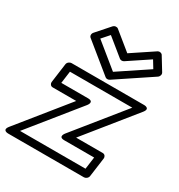

<svg xmlns="http://www.w3.org/2000/svg" viewBox="-229 -1003 1089 1166"><g transform="rotate(30 315.5 -420.0)"><path d="M242.1 -805.2 361.9 -707.8C370 -701.3 382.7 -702 391.5 -707.8L537.7 -805.2L568.8 -754.2L364.6 -618L197.1 -754.2ZM259.1 -860.2C250.3 -867.3 233.7 -866.4 223.6 -855L143.3 -764C133.3 -752.7 133.9 -736.8 143.8 -728.8L342.9 -566.8C350.1 -560.9 362.6 -560.3 372.4 -566.8L615.3 -728.8C627.8 -737.1 631.9 -753.1 625.3 -764L569.6 -855C563.7 -864.6 548.2 -868.6 535.5 -860.2L383.6 -759ZM575.1 -488 301.4 -148.9C301.4 -148.9 268.3 -110 316.9 -110H525.9L514.4 -25H55.3L329 -364.1C329 -364.1 362 -403 313.5 -403H126.5L138 -488ZM644.2 -499.1C676.7 -539.3 628.7 -538 628.7 -538H119.7C109 -538 93.4 -528.1 91.4 -513L73.1 -378C71.7 -367.3 79.6 -353 94.7 -353H259.8L-13.9 -13.9C-46.4 26.3 1.6 25 1.6 25H532.6C543.3 25 559 15.1 561 0L579.3 -135C580.7 -145.7 572.8 -160 557.6 -160H370.6Z"/></g></svg>

Font: Hussar Techniczny
Style: Bold 
Weight: 700
Foundry: Cannot Into Space Fonts
Version: Version 0.77